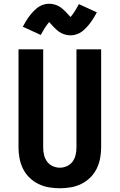

<svg xmlns="http://www.w3.org/2000/svg" viewBox="-20 -999 640 1027"><path d="M300 8Q271 8 241.5 3Q212 -2 185.5 -15Q159 -28 137.5 -49Q116 -70 103 -96.5Q90 -123 84.5 -152Q79 -181 79 -210V-735H211V-210Q211 -190 215.5 -170.5Q220 -151 231.5 -135Q243 -119 261.5 -110.5Q280 -102 300 -102Q320 -102 338.5 -110.5Q357 -119 368.5 -135Q380 -151 384.5 -170.5Q389 -190 389 -210V-735H521V-210Q521 -181 515.5 -152Q510 -123 497 -96.5Q484 -70 462.5 -49Q441 -28 414.5 -15Q388 -2 358.5 3Q329 8 300 8ZM357 -810Q348 -810 339.5 -811.5Q331 -813 322 -816Q313 -819 306.5 -822.5Q300 -826 292 -832Q284 -838 277.5 -844.5Q271 -851 265.5 -856.5Q260 -862 254 -869Q248 -876 243 -881Q237 -874 233 -868.5Q229 -863 223.5 -855Q218 -847 211.5 -836Q205 -825 198 -812L102 -856Q109 -869 116 -881Q123 -893 130 -903Q137 -913 144 -921.5Q151 -930 158 -937.5Q165 -945 175 -953.5Q185 -962 196 -967.5Q207 -973 219 -976Q231 -979 243 -979Q252 -979 260.5 -977.5Q269 -976 278 -973Q287 -970 293.5 -966.5Q300 -963 308 -957Q316 -951 322.5 -944.5Q329 -938 334.5 -932.5Q340 -927 346 -920Q352 -913 357 -908Q363 -915 367 -920Q371 -925 376.5 -933.5Q382 -942 388.5 -953Q395 -964 402 -977L498 -933Q491 -920 484 -908Q477 -896 470 -886Q463 -876 456 -867.5Q449 -859 442 -851.5Q435 -844 425 -835.5Q415 -827 404 -821.5Q393 -816 381 -813Q369 -810 357 -810Z"/></svg>

Font: Iosevka Custom XBdEx
Style: Regular
Weight: 800
Width: 7
Monospace: yes
Designer: Belleve Invis
Foundry: Belleve Invis
Version: Version 11.2.4; ttfautohint (v1.8.4)